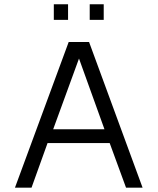

<svg xmlns="http://www.w3.org/2000/svg" viewBox="-20 -863 725 883"><path d="M293 -771.5H227.5V-843.3H293ZM457 -771.5H392.6V-843.3H457ZM48.8 0 295.9 -669.9H389.6L635.7 0H559.6L484.4 -205.1H198.7L125 0ZM224.6 -268.6H460.4L343.3 -593.8Z"/></svg>

Font: SengBuhan
Style: Regular
Weight: 400
Designer: John M. Durdin
Foundry: Lao Script for Windows
Version: Version 1.400